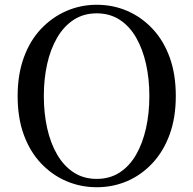

<svg xmlns="http://www.w3.org/2000/svg" viewBox="-20 -769 812 806"><path d="M386 17Q319 17 259 -8.5Q199 -34 152.5 -83Q106 -132 80 -203Q54 -274 54 -366Q54 -456 80 -527.5Q106 -599 152.5 -648Q199 -697 259 -723Q319 -749 386 -749Q454 -749 513.5 -723.5Q573 -698 619.5 -649Q666 -600 692 -529Q718 -458 718 -366Q718 -275 692 -204Q666 -133 619.5 -83.5Q573 -34 513.5 -8.5Q454 17 386 17ZM386 -18Q441 -18 482.5 -45Q524 -72 551.5 -120Q579 -168 593 -231Q607 -294 607 -366Q607 -438 593 -500.5Q579 -563 551.5 -611Q524 -659 482.5 -686Q441 -713 386 -713Q331 -713 289.5 -686Q248 -659 220 -611Q192 -563 178 -500.5Q164 -438 164 -366Q164 -294 178 -231Q192 -168 220 -120Q248 -72 289.5 -45Q331 -18 386 -18Z"/></svg>

Font: Noto Serif JP ExtraLight Medium
Style: Regular
Weight: 500
Version: Version 2.003-H1;hotconv 1.1.1;makeotfexe 2.6.0